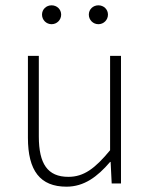

<svg xmlns="http://www.w3.org/2000/svg" viewBox="-20 -690 568 722"><path d="M230 12C296 12 346 -25 394 -81H396L400 0H435V-480H394V-125C337 -56 295 -25 237 -25C159 -25 126 -74 126 -177V-480H85V-172C85 -48 131 12 230 12ZM174 -599C194 -599 210 -615 210 -635C210 -655 194 -670 174 -670C154 -670 138 -655 138 -635C138 -615 154 -599 174 -599ZM350 -599C370 -599 386 -615 386 -635C386 -655 370 -670 350 -670C330 -670 314 -655 314 -635C314 -615 330 -599 350 -599Z"/></svg>

Font: Source Sans Pro Light
Style: Regular
Weight: 300
Designer: Paul D. Hunt
Foundry: Adobe Systems Incorporated
Version: Version 3.006;hotconv 1.0.111;makeotfexe 2.5.65597